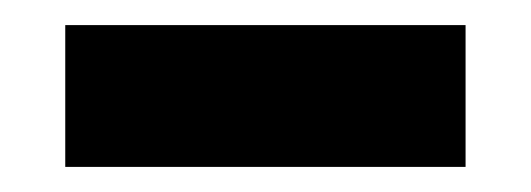

<svg xmlns="http://www.w3.org/2000/svg" viewBox="-20 -395 423 153"><path d="M351 -262H32V-375H351Z"/></svg>

Font: Blinker
Style: Regular
Weight: 400
Designer: Juergen Huber
Foundry: supertype
Version: 1.017